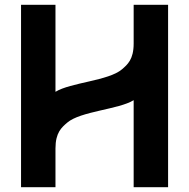

<svg xmlns="http://www.w3.org/2000/svg" viewBox="-20 -783 792 803"><path d="M683 -763H539V-601C539 -534 513 -513 490 -493C434 -445 275 -438 212 -399V-763H68V0H212V-162C212 -229 238 -250 261 -270C317 -318 476 -325 539 -364V0H683Z"/></svg>

Font: Swile Sans
Style: Bold
Weight: 700
Designer: Lord
Foundry: Lord
Version: Version 1.477;FEAKit 1.0